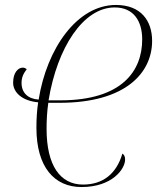

<svg xmlns="http://www.w3.org/2000/svg" viewBox="-20 -748 634 775"><path d="M448 -728C291 -728 169 -552 136 -346C92 -349 67 -374 67 -413C67 -434 73 -449 88 -469C83 -472 79 -475 72 -475C53 -475 33 -455 33 -414C33 -376 68 -341 134 -335C129 -302 127 -267 127 -232C127 -74 199 7 309 7C433 7 485 -66 485 -104C485 -118 480 -124 474 -128C450 -46 395 -3 315 -3C223 -3 168 -80 168 -228C168 -263 170 -299 175 -333H220C490 -333 594 -456 594 -583C594 -664 549 -728 448 -728ZM443 -718C520 -718 554 -662 554 -589C554 -463 474 -343 223 -343H176C211 -556 316 -718 443 -718Z"/></svg>

Font: Noto Serif Display ExtraCondensed ExtraLight
Style: Italic
Weight: 200
Width: 2
Italic angle: -12°
Designer: Monotype Design Team
Foundry: Monotype Imaging Inc.
Version: Version 2.009